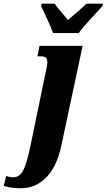

<svg xmlns="http://www.w3.org/2000/svg" viewBox="-143 -786 581 1046"><path d="M146 -606H286C320 -653 382 -715 415 -753L418 -766H328C307 -745 257 -702 227 -677C208 -702 168 -744 155 -766H84L81 -753C98 -715 133 -645 146 -606ZM-16 239C63 235 155 179 191 8L307 -536H72L61 -479H79C107 -479 115 -470 115 -445C115 -430 109 -409 105 -388L23 8C-5 141 -25 180 -74 180C-84 180 -102 176 -109 173L-123 227C-83 237 -61 241 -16 239Z"/></svg>

Font: Noto Serif ExtraCondensed Black
Style: Italic
Weight: 900
Width: 2
Italic angle: -12°
Designer: Monotype Design Team
Foundry: Monotype Imaging Inc.
Version: Version 2.014